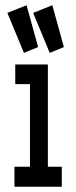

<svg xmlns="http://www.w3.org/2000/svg" viewBox="-20 -710 290 730"><path d="M35 0V-76H94V-390H38V-465H162V-76H215V0ZM71 -509 8 -661 81 -690 125 -531ZM169 -509 106 -661 179 -690 223 -531Z"/></svg>

Font: Inconsolata UltraCondensed Bold
Style: Regular
Weight: 700
Width: 1
Monospace: yes
Designer: Raph Levien, Cyreal, Brenton Simpson
Foundry: Raph Levien, Cyreal, Google
Version: Version 3.001; ttfautohint (v1.8.2.53-6de2)